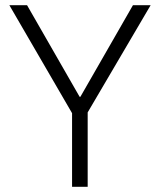

<svg xmlns="http://www.w3.org/2000/svg" viewBox="-20 -718 615 738"><path d="M257 0V-283L16 -698H84L286 -346H289L491 -698H559L317 -286V0Z"/></svg>

Font: IBM Plex Sans Thai Light
Style: Regular
Weight: 300
Designer: Mike Abbink, Paul van der Laan, Pieter van Rosmalen, Ben Mitchell, Mark Frömberg
Foundry: Bold Monday
Version: Version 1.2